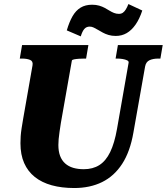

<svg xmlns="http://www.w3.org/2000/svg" viewBox="-20 -937 839 967"><path d="M286.4 -316.8Q282.8 -292.8 279.8 -272.7Q276.8 -252.6 275.4 -236.5Q274 -220.4 274 -206.8Q274 -174.8 282.7 -151.8Q291.4 -128.8 308.2 -113.8Q325 -98.8 348.6 -91.8Q372.2 -84.8 402 -84.8Q447.6 -84.8 480.4 -105.6Q513.2 -126.4 535 -171.3Q556.8 -216.2 569.4 -288.2L627.8 -621.6Q629.2 -628.6 620.2 -633.1Q611.2 -637.6 597.5 -639.8Q583.8 -642 570.6 -642H562.2L573.8 -710H799.4L787.8 -642H777.4Q751.2 -642 733.2 -633.8Q715.2 -625.6 710.8 -602L651.8 -268.8Q635.2 -173.2 595.2 -111.6Q555.2 -50 494.3 -20Q433.4 10 353.8 10Q290.8 10 240.7 -3.8Q190.6 -17.6 155.4 -45.6Q120.2 -73.6 101.6 -115.9Q83 -158.2 83 -215.8Q83 -233.2 84.2 -251Q85.4 -268.8 88.7 -290.3Q92 -311.8 96.6 -338.6L143.8 -608Q147.4 -628.8 131.4 -635.4Q115.4 -642 90 -642H79.6L91.2 -710H425.2L413.6 -642H404.6Q391.6 -642 377.1 -641Q362.6 -640 352.8 -638Q343 -636 342 -632ZM563 -756Q543 -756 526.7 -760.9Q510.4 -765.8 497.6 -772.9Q484.8 -780 473.5 -786.6Q462.2 -793.2 452.2 -798.1Q442.2 -803 431.8 -803Q414.8 -803 404.5 -790.9Q394.2 -778.8 386.8 -753.8L316.4 -784Q328.8 -826.4 345.3 -855.2Q361.8 -884 385.9 -898.6Q410 -913.2 443.8 -913.2Q464 -913.2 479.5 -908.6Q495 -904 507.8 -897.1Q520.6 -890.2 531.6 -883.3Q542.6 -876.4 554.2 -871.8Q565.8 -867.2 578.8 -867.2Q590.4 -867.2 598.6 -872.8Q606.8 -878.4 613.6 -889.4Q620.4 -900.4 626.8 -916.6L696.6 -884Q682.6 -841.4 662.6 -812.9Q642.6 -784.4 618 -770.2Q593.4 -756 563 -756Z"/></svg>

Font: Roboto Serif 20pt
Style: Italic
Weight: 400
Italic angle: -10°
Designer: Greg Gazdowicz
Foundry: Commercial Type
Version: Version 1.008